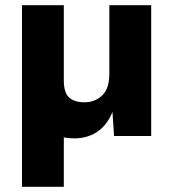

<svg xmlns="http://www.w3.org/2000/svg" viewBox="-20 -520 662 734"><path d="M64 194V-500H224V-212Q224 -166 244 -147.5Q264 -129 303 -129Q343 -129 370.5 -155Q398 -181 398 -238V-500H558V0H416L410 -92Q389 -41 351.5 -16Q314 9 264 9Q242 9 224 5V194Z"/></svg>

Font: Prodigy Sans
Style: Bold
Weight: 700
Designer: Wei Huang
Foundry: Wei Huang
Version: Version 1.003; ttfautohint (v1.8.3)